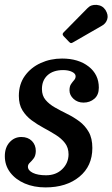

<svg xmlns="http://www.w3.org/2000/svg" viewBox="-34 -782 476 815"><path d="M257 -126.5Q257 -155 241.8 -174.8Q226.5 -194.5 202.5 -209.5Q178.5 -224.5 151.5 -239Q124.5 -253.5 100.5 -271.2Q76.5 -289 61.2 -313.8Q46 -338.5 46 -375Q46 -424.5 71.5 -460Q97 -495.5 138.8 -514.5Q180.5 -533.5 229.5 -533.5Q298.5 -533.5 342 -499.8Q385.5 -466 385.5 -410Q385.5 -379 366.5 -362.8Q347.5 -346.5 320.5 -346.5Q295.5 -346.5 278.2 -362.2Q261 -378 261 -398.5Q261 -415.5 267.5 -425Q274 -434.5 280.5 -441.8Q287 -449 287 -458.5Q287 -469.5 271.8 -477Q256.5 -484.5 234 -484.5Q192 -484.5 168 -462.8Q144 -441 144 -404Q144 -376 159.5 -357.8Q175 -339.5 199.2 -325.8Q223.5 -312 251 -298.5Q278.5 -285 302.8 -267Q327 -249 342.5 -222Q358 -195 358 -154Q358 -77 303 -31.8Q248 13.5 159 13.5Q110 13.5 71 -3.2Q32 -20 9.2 -50Q-13.5 -80 -13.5 -119Q-13.5 -156 6.8 -178.2Q27 -200.5 56.5 -200.5Q84.5 -200.5 101.2 -183.8Q118 -167 118 -141Q117.5 -121 109.2 -110Q101 -99 92.8 -91.5Q84.5 -84 84.5 -74.5Q84.5 -58.5 105.5 -48.2Q126.5 -38 161.5 -38Q203.5 -38 230 -63.8Q256.5 -89.5 257 -126.5ZM413.5 -740Q427 -718.5 421.2 -700.2Q415.5 -682 399 -673L277.5 -603Q271 -599 267.5 -599Q264 -599 258.5 -605L236 -628.5Q228 -637 236 -644.5L337 -747Q352.5 -763.5 376.8 -761.2Q401 -759 413.5 -740Z"/></svg>

Font: Besley* Narrow Medium
Style: Italic
Weight: 500
Width: 4
Italic angle: -13°
Designer: Owen Earl
Foundry: indestructible type*
Version: Version 3.000; ttfautohint (v1.8.3)